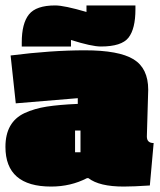

<svg xmlns="http://www.w3.org/2000/svg" viewBox="-20 -676 587 706"><path d="M525 -346 520 -174Q520 -150 545 -150L531 6Q471 10 435 10Q345 10 305 -21H300Q240 10 168 10Q0 10 0 -136Q0 -227 70 -260Q107 -277 152 -284Q197 -291 266 -294V-315L38 -296L19 -472Q168 -491 292.5 -491Q417 -491 471 -458Q525 -425 525 -346ZM256 -196V-116H276V-196ZM478 -656V-642Q478 -570 452.5 -537.5Q427 -505 351 -505Q317 -505 241 -529V-505H60V-520Q60 -590 86.5 -623Q113 -656 183 -656Q216 -656 298 -632V-656Z"/></svg>

Font: Passion One Black
Style: Regular
Weight: 900
Designer: Alejandro Lo Celso
Foundry: Fontstage
Version: Version 1.002